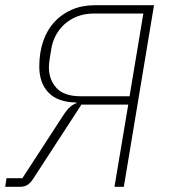

<svg xmlns="http://www.w3.org/2000/svg" viewBox="-29 -718 649 738"><path d="M-4 -33H57L215 -276Q229 -297 240.5 -307Q252 -317 264 -321L265 -324Q193 -325 157.5 -362Q122 -399 122 -462Q122 -516 137 -559.5Q152 -603 180 -633.5Q208 -664 247.5 -681Q287 -698 336 -698H563L447 0H411L464 -316H284L100 -33Q88 -14 76 -7Q64 0 48 0H-9ZM469 -348 522 -666H334Q297 -666 268.5 -655Q240 -644 219 -625Q198 -606 185 -581Q172 -556 168 -529L162 -492Q159 -474 159 -459Q159 -412 188 -380Q217 -348 281 -348Z"/></svg>

Font: IBM Plex Mono ExtraLight
Style: Italic
Weight: 200
Italic angle: -9°
Monospace: yes
Designer: Mike Abbink, Paul van der Laan, Pieter van Rosmalen
Foundry: Bold Monday
Version: Version 2.3